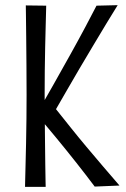

<svg xmlns="http://www.w3.org/2000/svg" viewBox="-20 -724 489 744"><path d="M347 -1Q314 -45 276.5 -92.5Q239 -140 199.5 -188Q160 -236 121 -281Q155 -339 188.5 -398.5Q222 -458 253.5 -514.5Q285 -571 310.5 -619Q336 -667 354 -702L436 -704Q417 -674 393 -634Q369 -594 342 -549Q315 -504 288.5 -459Q262 -414 238.5 -373Q215 -332 197 -301Q225 -266 254.5 -229Q284 -192 315.5 -154.5Q347 -117 379 -79.5Q411 -42 443 -5ZM77 0Q77 0 77.5 -23Q78 -46 79 -84Q80 -122 81 -169Q82 -216 82.5 -264.5Q83 -313 83 -356Q83 -410 82.5 -470Q82 -530 81.5 -583Q81 -636 80.5 -669.5Q80 -703 80 -703L159 -702Q159 -702 158.5 -680.5Q158 -659 157 -622.5Q156 -586 155 -541Q154 -496 153.5 -448.5Q153 -401 153 -357Q153 -314 153.5 -265Q154 -216 154.5 -169Q155 -122 155.5 -84Q156 -46 156.5 -23Q157 0 157 0Z"/></svg>

Font: Truculenta
Style: Regular
Weight: 400
Designer: Ivan Castro, Eva Sanz & Omnibus-Type Team
Foundry: Omnibus-Type
Version: Version 1.002